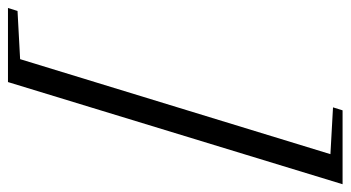

<svg xmlns="http://www.w3.org/2000/svg" viewBox="-314 -539 880 482"><g transform="rotate(90 126.0 -298.0)"><path d="M347.5 -718 91 122H-95L-87.5 98L33.5 91.5L272 -687.5L154.5 -694L162 -718Z"/></g></svg>

Font: Newsreader 48pt
Style: Italic
Weight: 400
Italic angle: -17°
Version: Version 1.003